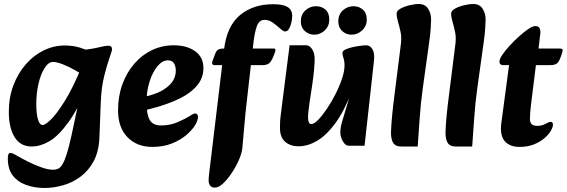

<svg xmlns="http://www.w3.org/2000/svg" viewBox="-20 -717 2827 958"><path d="M202 221Q153 221 111 206Q69 191 44 159Q19 127 19 73Q19 46 32 46Q39 46 49.5 51.5Q60 57 72 64Q91 75 122 90.5Q153 106 186.5 118Q220 130 246 130Q259 130 270 125Q281 120 291.5 103Q302 86 313 51.5Q324 17 337 -42L394 -313L376 -337L377 -465Q441 -473 474 -481Q507 -489 519 -489Q539 -489 539 -471Q539 -464 526.5 -429Q514 -394 500 -338Q486 -282 483 -210L476 -30Q473 40 447 88Q421 136 380.5 165.5Q340 195 293 208Q246 221 202 221ZM138 14Q82 14 53 -32.5Q24 -79 24 -159Q24 -231 47 -291.5Q70 -352 109 -396.5Q148 -441 198 -465.5Q248 -490 303 -490Q346 -490 381.5 -478.5Q417 -467 442 -455L413 -331Q386 -349 354 -367Q322 -385 292.5 -396.5Q263 -408 244 -408Q222 -408 202.5 -377.5Q183 -347 172 -299Q161 -251 161 -198Q161 -149 169.5 -121Q178 -93 193 -93Q205 -93 233 -119.5Q261 -146 302 -211Q343 -276 392 -394L422 -291Q368 -171 319.5 -104.5Q271 -38 226 -12Q181 14 138 14Z M740 16Q663 16 616 -32.5Q569 -81 569 -166Q569 -237 590.5 -296Q612 -355 650 -399Q688 -443 738.5 -467Q789 -491 847 -491Q912 -491 953.5 -461.5Q995 -432 995 -377Q995 -323 956 -282Q917 -241 846 -211.5Q775 -182 680 -162L667 -229Q717 -235 759.5 -251.5Q802 -268 828.5 -295.5Q855 -323 857 -360Q858 -385 848.5 -400.5Q839 -416 818 -416Q790 -416 765.5 -386.5Q741 -357 726 -309Q711 -261 711 -206Q711 -148 726.5 -119.5Q742 -91 784 -91Q827 -91 864 -106.5Q901 -122 926 -138Q934 -143 941.5 -147Q949 -151 954 -151Q960 -151 964 -146Q968 -141 968 -134Q968 -116 952.5 -91Q937 -66 907.5 -41.5Q878 -17 836 -0.5Q794 16 740 16Z M1052 219Q1036 219 1028.5 209Q1021 199 1021 184Q1021 167 1025 137L1098 -471Q1112 -587 1177.5 -641.5Q1243 -696 1343 -696Q1392 -696 1415 -682Q1438 -668 1438 -638Q1438 -621 1433.5 -603Q1429 -585 1421.5 -572.5Q1414 -560 1402 -560Q1394 -560 1378 -574.5Q1362 -589 1342 -603.5Q1322 -618 1300 -618Q1273 -618 1261.5 -586Q1250 -554 1244 -499L1211 -208Q1204 -149 1199 -88.5Q1194 -28 1189 24Q1186 49 1171.5 82Q1157 115 1136 146.5Q1115 178 1093 198.5Q1071 219 1052 219ZM1050 -392Q1043 -392 1040 -397Q1037 -402 1039 -409L1053 -447Q1059 -463 1068 -469Q1077 -475 1105 -475H1345Q1358 -475 1353 -459Q1341 -424 1329.5 -408Q1318 -392 1290 -392Z M1469 13Q1430 13 1403.5 -9Q1377 -31 1377 -78Q1377 -93 1377.5 -107Q1378 -121 1380.5 -140.5Q1383 -160 1387 -193L1425 -491H1508Q1525 -491 1537.5 -471.5Q1550 -452 1550 -424Q1550 -403 1547 -369Q1544 -335 1538 -294L1525 -209Q1521 -181 1519 -162.5Q1517 -144 1517 -130Q1517 -117 1520.5 -107.5Q1524 -98 1534 -98Q1547 -98 1567.5 -119Q1588 -140 1611 -174Q1634 -208 1654 -247.5Q1674 -287 1686.5 -324.5Q1699 -362 1699 -390Q1699 -413 1693.5 -428.5Q1688 -444 1689 -454Q1689 -463 1703.5 -470Q1718 -477 1738.5 -481.5Q1759 -486 1778.5 -488.5Q1798 -491 1807 -491Q1827 -491 1838.5 -471Q1850 -451 1846 -414L1799 10H1721Q1708 10 1698.5 -1Q1689 -12 1683.5 -27.5Q1678 -43 1678 -55Q1678 -78 1685.5 -105Q1693 -132 1706 -174Q1719 -216 1737 -282V-265Q1698 -163 1653 -102Q1608 -41 1561.5 -14Q1515 13 1469 13ZM1734 -544Q1707 -544 1687.5 -562Q1668 -580 1668 -610Q1668 -645 1691 -665.5Q1714 -686 1744 -686Q1771 -686 1790.5 -669Q1810 -652 1810 -619Q1810 -587 1787 -565.5Q1764 -544 1734 -544ZM1548 -544Q1521 -544 1501 -562Q1481 -580 1481 -610Q1481 -645 1504 -665.5Q1527 -686 1557 -686Q1585 -686 1604 -669Q1623 -652 1623 -619Q1623 -587 1600.5 -565.5Q1578 -544 1548 -544Z M1982 14Q1952 14 1941 -5.5Q1930 -25 1931 -59Q1932 -93 1936.5 -140Q1941 -187 1947 -233L1979 -487Q1985 -527 1979 -556Q1973 -585 1966 -608Q1959 -631 1959 -650Q1959 -663 1977.5 -673.5Q1996 -684 2022 -690.5Q2048 -697 2070 -697Q2101 -697 2116 -673.5Q2131 -650 2131 -620Q2131 -608 2129 -576Q2127 -544 2121 -503L2089 -273Q2079 -201 2074 -127Q2069 -53 2064 14Z M2254 14Q2224 14 2213 -5.5Q2202 -25 2203 -59Q2204 -93 2208.5 -140Q2213 -187 2219 -233L2251 -487Q2257 -527 2251 -556Q2245 -585 2238 -608Q2231 -631 2231 -650Q2231 -663 2249.5 -673.5Q2268 -684 2294 -690.5Q2320 -697 2342 -697Q2373 -697 2388 -673.5Q2403 -650 2403 -620Q2403 -608 2401 -576Q2399 -544 2393 -503L2361 -273Q2351 -201 2346 -127Q2341 -53 2336 14Z M2572 16Q2524 16 2499 -12Q2474 -40 2481 -100L2520 -392H2492Q2472 -392 2472 -410Q2472 -422 2486 -443Q2500 -464 2523 -489Q2546 -514 2570.5 -536Q2595 -558 2616.5 -572.5Q2638 -587 2651 -587Q2665 -587 2671.5 -577.5Q2678 -568 2676 -549L2667 -475H2769Q2784 -475 2786.5 -470Q2789 -465 2785 -454Q2773 -415 2762.5 -403.5Q2752 -392 2724 -392H2654L2629 -191Q2627 -172 2625.5 -155Q2624 -138 2624 -124Q2624 -108 2632 -98.5Q2640 -89 2661 -89Q2684 -89 2701.5 -99Q2719 -109 2727 -109Q2739 -109 2739 -95Q2739 -83 2728.5 -64.5Q2718 -46 2696.5 -27.5Q2675 -9 2644 3.5Q2613 16 2572 16Z"/></svg>

Font: Alkatra SemiBold
Style: Regular
Weight: 600
Designer: Suman Bhandary
Version: Version 1.100;gftools[0.9.22]